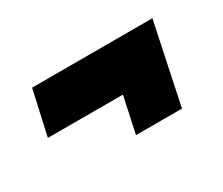

<svg xmlns="http://www.w3.org/2000/svg" viewBox="-54 -413 524 452"><g transform="rotate(-30 207.5 -187.5)"><path d="M212 -78 233 -176H29L56 -297H383L337 -78Z"/></g></svg>

Font: Saira Ultra Condensed Black
Style: Italic
Weight: 900
Width: 1
Italic angle: -12°
Designer: Hector Gatti with collaboration of the Omnibus-Type team
Foundry: Omnibus-Type
Version: Version 1.001; ttfautohint (v1.8)